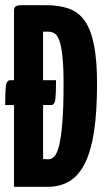

<svg xmlns="http://www.w3.org/2000/svg" viewBox="-24 -720 404 740"><path d="M30 0V-680Q30 -690 36 -695Q42 -700 58 -700H154Q204 -700 241 -687Q278 -674 302 -640.5Q326 -607 338 -548Q350 -489 350 -397Q350 -292 339 -217Q328 -142 305 -94Q282 -46 246 -23Q210 0 159 0ZM-4 -315Q-4 -365 -1.5 -388Q1 -411 16 -411H192Q192 -362 189.5 -338.5Q187 -315 172 -315ZM142 -107 162 -106Q174 -106 184.5 -116Q195 -126 203 -156Q211 -186 216 -244Q221 -302 221 -397Q221 -464 216.5 -504Q212 -544 204.5 -564.5Q197 -585 186 -591.5Q175 -598 161 -598H142Z"/></svg>

Font: Yanone Kaffeesatz ExtraLight
Style: Regular
Weight: 200
Designer: Yanone (Cyrillic: Daniel Pouzeot, Huerta Tipografica, and Cyreal)
Foundry: Yanone
Version: Version 2.003